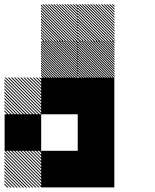

<svg xmlns="http://www.w3.org/2000/svg" viewBox="-21 -854 708 875"><path d="M167.5 -155.8 155.8 -167.5H161.7L167.5 -161.7ZM167.5 -141.7 141.7 -167.5H147.5L167.5 -147.5ZM167.5 -127.5 127.5 -167.5H133.3L167.5 -133.3ZM167.5 -113.3 113.3 -167.5H119.2L167.5 -119.2ZM167.5 -99.2 99.2 -167.5H105L167.5 -105ZM167.5 -85 85 -167.5H90.8L167.5 -90.8ZM167.5 -70.8 70.8 -167.5H76.7L167.5 -76.7ZM167.5 -56.7 56.7 -167.5H62.5L167.5 -62.5ZM167.5 -42.5 42.5 -167.5H48.3L167.5 -48.3ZM167.5 -28.3 28.3 -167.5H34.2L167.5 -34.2ZM167.5 -14.2 14.2 -167.5H20L167.5 -20ZM167.5 0 0 -167.5H5.8L167.5 -5.8ZM154.2 0.8 -0.8 -154.2V-160L160 0.8ZM140 0.8 -0.8 -140V-145.8L145.8 0.8ZM125.8 0.8 -0.8 -125.8V-131.7L131.7 0.8ZM111.7 0.8 -0.8 -111.7V-117.5L117.5 0.8ZM96.7 0.8 -0.8 -96.7V-103.3L103.3 0.8ZM83.3 0.8 -0.8 -83.3V-89.2L89.2 0.8ZM69.2 0.8 -0.8 -69.2V-75L75 0.8ZM55 0.8 -0.8 -55V-60.8L60.8 0.8ZM40.8 0.8 -0.8 -40.8V-46.7L46.7 0.8ZM26.7 0.8 -0.8 -26.7V-32.5L32.5 0.8ZM12.5 0.8 -0.8 -12.5V-18.3L18.3 0.8ZM167.5 -489.2 155.8 -500.8H161.7L167.5 -495ZM167.5 -475 141.7 -500.8H147.5L167.5 -480.8ZM167.5 -460.8 127.5 -500.8H133.3L167.5 -466.7ZM167.5 -446.7 113.3 -500.8H119.2L167.5 -452.5ZM167.5 -432.5 99.2 -500.8H105L167.5 -438.3ZM167.5 -418.3 85 -500.8H90.8L167.5 -424.2ZM167.5 -404.2 70.8 -500.8H76.7L167.5 -410ZM167.5 -390 56.7 -500.8H62.5L167.5 -395.8ZM167.5 -375.8 42.5 -500.8H48.3L167.5 -381.7ZM167.5 -361.7 28.3 -500.8H34.2L167.5 -367.5ZM167.5 -347.5 14.2 -500.8H20L167.5 -353.3ZM167.5 -333.3 0 -500.8H5.8L167.5 -339.2ZM154.2 -332.5 -0.8 -487.5V-493.3L160 -332.5ZM140 -332.5 -0.8 -473.3V-479.2L145.8 -332.5ZM125.8 -332.5 -0.8 -459.2V-465L131.7 -332.5ZM111.7 -332.5 -0.8 -445V-450.8L117.5 -332.5ZM96.7 -332.5 -0.8 -430V-436.7L103.3 -332.5ZM83.3 -332.5 -0.8 -416.7V-422.5L89.2 -332.5ZM69.2 -332.5 -0.8 -402.5V-408.3L75 -332.5ZM55 -332.5 -0.8 -388.3V-394.2L60.8 -332.5ZM40.8 -332.5 -0.8 -374.2V-380L46.7 -332.5ZM26.7 -332.5 -0.8 -360V-365.8L32.5 -332.5ZM12.5 -332.5 -0.8 -345.8V-351.7L18.3 -332.5ZM500.8 -665.8 499.2 -667.5H500.8ZM500.8 -655 488.3 -667.5H494.2L500.8 -660.8ZM500.8 -644.2 477.5 -667.5H483.3L500.8 -650ZM500.8 -633.3 466.7 -667.5H472.5L500.8 -639.2ZM500.8 -622.5 455.8 -667.5H461.7L500.8 -628.3ZM500.8 -611.7 445 -667.5H450.8L500.8 -617.5ZM500.8 -600.8 434.2 -667.5H440L500.8 -606.7ZM500.8 -590 423.3 -667.5H429.2L500.8 -595.8ZM500.8 -579.2 412.5 -667.5H418.3L500.8 -585ZM500.8 -568.3 401.7 -667.5H407.5L500.8 -574.2ZM500.8 -557.5 390.8 -667.5H396.7L500.8 -563.3ZM500.8 -546.7 380 -667.5H385.8L500.8 -552.5ZM500.8 -535.8 369.2 -667.5H375L500.8 -541.7ZM500.8 -525 358.3 -667.5H364.2L500.8 -530.8ZM500.8 -514.2 347.5 -667.5H353.3L500.8 -520ZM500.8 -503.3 336.7 -667.5H342.5L500.8 -509.2ZM494.2 -499.2 332.5 -660.8V-666.7L500 -499.2ZM483.3 -499.2 332.5 -650V-655.8L489.2 -499.2ZM472.5 -499.2 332.5 -639.2V-645L478.3 -499.2ZM461.7 -499.2 332.5 -628.3V-634.2L467.5 -499.2ZM450.8 -499.2 332.5 -617.5V-623.3L456.7 -499.2ZM440 -499.2 332.5 -606.7V-612.5L445.8 -499.2ZM429.2 -499.2 332.5 -595.8V-601.7L435 -499.2ZM418.3 -499.2 332.5 -585V-590.8L424.2 -499.2ZM407.5 -499.2 332.5 -574.2V-580L413.3 -499.2ZM396.7 -499.2 332.5 -563.3V-569.2L402.5 -499.2ZM385.8 -499.2 332.5 -552.5V-558.3L391.7 -499.2ZM375 -499.2 332.5 -541.7V-547.5L380.8 -499.2ZM364.2 -499.2 332.5 -530.8V-536.7L370 -499.2ZM353.3 -499.2 332.5 -520V-525.8L359.2 -499.2ZM342.5 -499.2 332.5 -509.2V-515L348.3 -499.2ZM500.8 -667.5H505L500.8 -671.7ZM334.2 -665.8 332.5 -667.5H334.2ZM334.2 -655 321.7 -667.5H327.5L334.2 -660.8ZM334.2 -644.2 310.8 -667.5H316.7L334.2 -650ZM334.2 -633.3 300 -667.5H305.8L334.2 -639.2ZM334.2 -622.5 289.2 -667.5H295L334.2 -628.3ZM334.2 -611.7 278.3 -667.5H284.2L334.2 -617.5ZM334.2 -600.8 267.5 -667.5H273.3L334.2 -606.7ZM334.2 -590 256.7 -667.5H262.5L334.2 -595.8ZM334.2 -579.2 245.8 -667.5H251.7L334.2 -585ZM334.2 -568.3 235 -667.5H240.8L334.2 -574.2ZM334.2 -557.5 224.2 -667.5H230L334.2 -563.3ZM334.2 -546.7 213.3 -667.5H219.2L334.2 -552.5ZM334.2 -535.8 202.5 -667.5H208.3L334.2 -541.7ZM334.2 -525 191.7 -667.5H197.5L334.2 -530.8ZM334.2 -514.2 180.8 -667.5H186.7L334.2 -520ZM334.2 -503.3 170 -667.5H175.8L334.2 -509.2ZM327.5 -499.2 165.8 -660.8V-666.7L333.3 -499.2ZM316.7 -499.2 165.8 -650V-655.8L322.5 -499.2ZM305.8 -499.2 165.8 -639.2V-645L311.7 -499.2ZM295 -499.2 165.8 -628.3V-634.2L300.8 -499.2ZM284.2 -499.2 165.8 -617.5V-623.3L290 -499.2ZM273.3 -499.2 165.8 -606.7V-612.5L279.2 -499.2ZM262.5 -499.2 165.8 -595.8V-601.7L268.3 -499.2ZM251.7 -499.2 165.8 -585V-590.8L257.5 -499.2ZM240.8 -499.2 165.8 -574.2V-580L246.7 -499.2ZM230 -499.2 165.8 -563.3V-569.2L235.8 -499.2ZM219.2 -499.2 165.8 -552.5V-558.3L225 -499.2ZM208.3 -499.2 165.8 -541.7V-547.5L214.2 -499.2ZM197.5 -499.2 165.8 -530.8V-536.7L203.3 -499.2ZM186.7 -499.2 165.8 -520V-525.8L192.5 -499.2ZM175.8 -499.2 165.8 -509.2V-515L181.7 -499.2ZM334.2 -667.5H338.3L334.2 -671.7ZM500.8 -821.7 488.3 -834.2H494.2L500.8 -827.5ZM500.8 -809.2 475.8 -834.2H481.7L500.8 -815ZM500.8 -796.7 463.3 -834.2H469.2L500.8 -802.5ZM500.8 -784.2 450.8 -834.2H456.7L500.8 -790ZM500.8 -771.7 438.3 -834.2H444.2L500.8 -777.5ZM500.8 -759.2 425.8 -834.2H430.8L500.8 -764.2ZM500.8 -746.7 413.3 -834.2H419.2L500.8 -752.5ZM500.8 -734.2 400.8 -834.2H406.7L500.8 -740ZM500.8 -721.7 388.3 -834.2H394.2L500.8 -727.5ZM500.8 -709.2 375.8 -834.2H381.7L500.8 -715ZM500.8 -696.7 363.3 -834.2H369.2L500.8 -702.5ZM500.8 -684.2 350.8 -834.2H356.7L500.8 -690ZM500.8 -671.7 338.3 -834.2H344.2L500.8 -677.5ZM494.2 -665.8 332.5 -827.5V-833.3L500 -665.8ZM481.7 -665.8 332.5 -815V-820.8L487.5 -665.8ZM469.2 -665.8 332.5 -802.5V-808.3L475 -665.8ZM456.7 -665.8 332.5 -790V-795.8L462.5 -665.8ZM444.2 -665.8 332.5 -777.5V-783.3L450 -665.8ZM430.8 -665.8 332.5 -764.2V-770.8L437.5 -665.8ZM419.2 -665.8 332.5 -752.5V-758.3L425 -665.8ZM406.7 -665.8 332.5 -740V-745.8L412.5 -665.8ZM394.2 -665.8 332.5 -727.5V-733.3L400 -665.8ZM381.7 -665.8 332.5 -715V-720.8L387.5 -665.8ZM369.2 -665.8 332.5 -702.5V-708.3L375 -665.8ZM356.7 -665.8 332.5 -690V-695.8L362.5 -665.8ZM344.2 -665.8 332.5 -677.5V-683.3L350 -665.8ZM334.2 -821.7 321.7 -834.2H327.5L334.2 -827.5ZM334.2 -809.2 309.2 -834.2H315L334.2 -815ZM334.2 -796.7 296.7 -834.2H302.5L334.2 -802.5ZM334.2 -784.2 284.2 -834.2H290L334.2 -790ZM334.2 -771.7 271.7 -834.2H277.5L334.2 -777.5ZM334.2 -759.2 259.2 -834.2H264.2L334.2 -764.2ZM334.2 -746.7 246.7 -834.2H252.5L334.2 -752.5ZM334.2 -734.2 234.2 -834.2H240L334.2 -740ZM334.2 -721.7 221.7 -834.2H227.5L334.2 -727.5ZM334.2 -709.2 209.2 -834.2H215L334.2 -715ZM334.2 -696.7 196.7 -834.2H202.5L334.2 -702.5ZM334.2 -684.2 184.2 -834.2H190L334.2 -690ZM334.2 -671.7 171.7 -834.2H177.5L334.2 -677.5ZM327.5 -665.8 165.8 -827.5V-833.3L333.3 -665.8ZM315 -665.8 165.8 -815V-820.8L320.8 -665.8ZM302.5 -665.8 165.8 -802.5V-808.3L308.3 -665.8ZM290 -665.8 165.8 -790V-795.8L295.8 -665.8ZM277.5 -665.8 165.8 -777.5V-783.3L283.3 -665.8ZM264.2 -665.8 165.8 -764.2V-770.8L270.8 -665.8ZM252.5 -665.8 165.8 -752.5V-758.3L258.3 -665.8ZM240 -665.8 165.8 -740V-745.8L245.8 -665.8ZM227.5 -665.8 165.8 -727.5V-733.3L233.3 -665.8ZM215 -665.8 165.8 -715V-720.8L220.8 -665.8ZM202.5 -665.8 165.8 -702.5V-708.3L208.3 -665.8ZM190 -665.8 165.8 -690V-695.8L195.8 -665.8ZM177.5 -665.8 165.8 -677.5V-683.3L183.3 -665.8ZM333.3 -166.7H500V0H333.3ZM166.7 -166.7H500V0H166.7ZM333.3 -333.3H500V0H333.3ZM0 -333.3H166.7V-166.7H0ZM333.3 -500H500V-166.7H333.3ZM166.7 -500H500V-333.3H166.7Z"/></svg>

Font: 0xA000-Pixelated
Style: Pixelated
Weight: 400
Version: Version 0.1